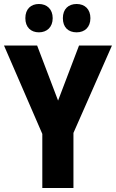

<svg xmlns="http://www.w3.org/2000/svg" viewBox="-20 -993 581 962"><path d="M107 -902C107 -856 135 -831 175 -831C215 -831 244 -857 244 -902C244 -947 215 -973 175 -973C135 -973 107 -948 107 -902ZM295 -902C295 -856 322 -831 364 -831C405 -831 433 -857 433 -902C433 -947 405 -973 364 -973C323 -973 295 -948 295 -902ZM271 -489 166 -765H0L192 -322V-51H348V-327L541 -765H376Z"/></svg>

Font: Noto Sans Tamil UI Condensed ExtraBold
Style: Regular
Weight: 800
Width: 3
Designer: Jelle Bosma - Monotype Design Team
Foundry: Monotype Imaging Inc.
Version: Version 2.004